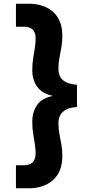

<svg xmlns="http://www.w3.org/2000/svg" viewBox="-20 -831 523 1035"><path d="M135 184H66V60H106Q140 60 156 44Q172 28 172 -4Q172 -28 168 -53.5Q164 -79 159 -108.5Q154 -138 154 -174Q154 -228 180 -265Q206 -302 262 -313V-315Q206 -327 180 -364Q154 -401 154 -453Q154 -489 159 -518.5Q164 -548 168 -574Q172 -600 172 -624Q172 -657 156 -672Q140 -687 106 -687H66V-811H135Q216 -811 266 -767Q316 -723 316 -638Q316 -605 311 -576.5Q306 -548 300.5 -520Q295 -492 295 -459Q295 -435 305 -416.5Q315 -398 337 -387.5Q359 -377 395 -374V-254Q359 -252 337 -240.5Q315 -229 305 -210.5Q295 -192 295 -169Q295 -136 300.5 -107.5Q306 -79 311 -51Q316 -23 316 10Q316 95 266 139.5Q216 184 135 184Z"/></svg>

Font: DM Sans 16pt Black
Style: Regular
Weight: 900
Version: Version 4.004;gftools[0.9.30]